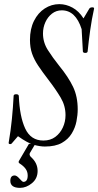

<svg xmlns="http://www.w3.org/2000/svg" viewBox="-20 -696 475 929"><path d="M197 13Q174 13 144.5 5Q115 -3 67 -37L36 -1Q33 2 27 1Q21 0 22 -6Q32 -64 37.5 -119.5Q43 -175 46 -233Q47 -240 58.5 -240Q70 -240 71 -232Q75 -132 102 -74Q129 -16 190 -16Q224 -16 247.5 -33.5Q271 -51 284 -79Q297 -107 297 -139Q297 -184 274 -223Q251 -262 215 -309Q185 -348 165 -378Q145 -408 135 -437Q125 -466 125 -503Q125 -556 144.5 -595Q164 -634 196.5 -655Q229 -676 267 -676Q300 -676 331 -659Q362 -642 384 -607L412 -654Q415 -660 426 -660.5Q437 -661 435 -653Q424 -604 416.5 -550.5Q409 -497 404 -447Q403 -440 392.5 -440Q382 -440 381 -447L375 -555Q346 -646 279 -646Q252 -646 231.5 -630Q211 -614 199.5 -588.5Q188 -563 188 -534Q188 -491 211.5 -454Q235 -417 267 -377Q311 -323 333.5 -276Q356 -229 356 -167Q356 -140 350 -109Q344 -78 327 -50Q310 -22 279 -4.5Q248 13 197 13ZM77 213Q30 213 30 179Q30 153 51 153Q61 153 74 168Q88 184 93 184Q114 184 114 153Q114 135 104 121Q94 107 75 95Q67 90 72 82L120 0H151L126 42Q119 52 129 63Q162 92 162 131Q162 168 134.5 190.5Q107 213 77 213Z"/></svg>

Font: Junicode Two Beta Condensed
Style: Italic
Weight: 400
Width: 3
Italic angle: -9°
Version: Version 1.053; ttfautohint (v1.8.4)